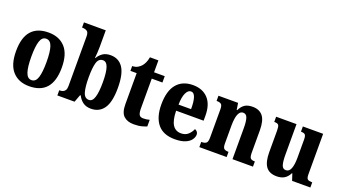

<svg xmlns="http://www.w3.org/2000/svg" viewBox="-60 -1313 3342 1877"><g transform="rotate(20 1611.0 -375.0)"><path d="M274 10Q164 10 101 -59.5Q38 -129 38 -270Q38 -411 98.5 -480Q159 -549 277 -549Q387 -549 450.5 -480Q514 -411 514 -270Q514 10 274 10ZM276 -54Q320 -54 337.5 -109Q355 -164 355 -270Q355 -376 337 -430Q319 -484 275 -484Q232 -484 214.5 -430Q197 -376 197 -270Q197 -164 215 -109Q233 -54 276 -54Z M917 10Q866 10 833 -14.5Q800 -39 781 -78H774L745 0H566V-54H572Q587 -54 602 -59Q617 -64 627 -79Q637 -94 637 -124V-639Q637 -682 617.5 -694Q598 -706 570 -706H566V-760H793V-591Q793 -564 791 -529Q789 -494 786 -471H791Q809 -504 841 -526Q873 -548 922 -548Q1007 -548 1052 -481.5Q1097 -415 1097 -270Q1097 -124 1050.5 -57Q1004 10 917 10ZM870 -64Q907 -64 923.5 -117.5Q940 -171 940 -272Q940 -375 923 -425.5Q906 -476 869 -476Q824 -476 808.5 -424.5Q793 -373 793 -271Q793 -171 809 -117.5Q825 -64 870 -64Z M1362 10Q1296 10 1258 -25Q1220 -60 1220 -148V-470H1155V-520Q1190 -521 1213 -535Q1236 -549 1249 -565Q1261 -579 1272 -602.5Q1283 -626 1289 -660H1377V-536H1488V-470H1377V-161Q1377 -116 1388 -96Q1399 -76 1430 -76Q1467 -76 1496 -85V-16Q1481 -9 1447 0.5Q1413 10 1362 10Z M1789 10Q1669 10 1610 -62Q1551 -134 1551 -265Q1551 -406 1610.5 -477.5Q1670 -549 1779 -549Q1879 -549 1936.5 -487.5Q1994 -426 1994 -308V-257H1708Q1710 -157 1740 -111Q1770 -65 1827 -65Q1872 -65 1900 -90Q1928 -115 1943 -151Q1957 -146 1967 -134.5Q1977 -123 1977 -106Q1977 -79 1958 -52Q1939 -25 1897.5 -7.5Q1856 10 1789 10ZM1840 -321Q1841 -397 1827 -440.5Q1813 -484 1782 -484Q1751 -484 1731 -442Q1711 -400 1710 -321Z M2043 0V-54H2047Q2077 -54 2093.5 -66Q2110 -78 2110 -123V-417Q2110 -459 2095 -470.5Q2080 -482 2051 -482H2047V-536H2251L2262 -466H2267Q2286 -506 2316 -527.5Q2346 -549 2400 -549Q2470 -549 2506.5 -503.5Q2543 -458 2543 -356V-125Q2543 -79 2555.5 -66.5Q2568 -54 2597 -54H2601V0H2388V-327Q2388 -391 2376.5 -427Q2365 -463 2332 -463Q2307 -463 2292.5 -441Q2278 -419 2272 -383.5Q2266 -348 2266 -308V-119Q2266 -77 2280.5 -65.5Q2295 -54 2324 -54H2327V0Z M2850 10Q2772 10 2737 -38.5Q2702 -87 2702 -188V-411Q2702 -454 2692.5 -468Q2683 -482 2650 -482H2647V-536H2859V-218Q2859 -148 2870 -112.5Q2881 -77 2914 -77Q2949 -77 2964.5 -118Q2980 -159 2980 -228V-419Q2980 -462 2966 -472Q2952 -482 2928 -482H2925V-536H3136V-117Q3136 -73 3150.5 -63.5Q3165 -54 3189 -54H3198V0H3008L2985 -70H2981Q2960 -28 2928 -9Q2896 10 2850 10Z"/></g></svg>

Font: Noto Serif Tamil Condensed ExtraBold
Style: Italic
Weight: 800
Width: 3
Italic angle: -12°
Designer: Indian Type Foundry, Tom Grace, and the Monotype Design Team
Foundry: Monotype Imaging Inc.
Version: Version 2.003; ttfautohint (v1.8.4.7-5d5b)